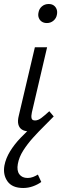

<svg xmlns="http://www.w3.org/2000/svg" viewBox="-40 -650 319 958"><path d="M102 5Q83 5 69.5 -3.5Q56 -12 51.5 -29.5Q47 -47 54 -74L134 -414H195L119 -89Q115 -71 117.5 -60Q120 -49 135 -49Q150 -49 166.5 -61.5Q183 -74 206 -95L228 -69Q194 -34 162.5 -14.5Q131 5 102 5ZM194 -535Q179 -535 168.5 -542Q158 -549 153.5 -561Q149 -573 152 -587Q155 -606 169 -618Q183 -630 203 -630Q218 -630 228 -623Q238 -616 242.5 -604Q247 -592 244 -577Q241 -559 227 -547Q213 -535 194 -535ZM76 288Q21 288 -2.5 255Q-26 222 -18 176Q-11 140 10 105.5Q31 71 62.5 38Q94 5 131 -27.5Q168 -60 204 -90L228 -69Q208 -48 180.5 -21Q153 6 125 37Q97 68 76 101Q55 134 49 168Q43 201 56.5 219.5Q70 238 98 238Q112 238 125 233Q138 228 149 221L166 258Q148 271 124.5 279.5Q101 288 76 288Z"/></svg>

Font: Ysabeau Infant
Style: Italic
Weight: 400
Italic angle: -12°
Designer: Christian Thalmann (Catharsis Fonts)
Version: Version 2.001;gftools[0.9.30]; featfreeze: ss01,ss02,lnum